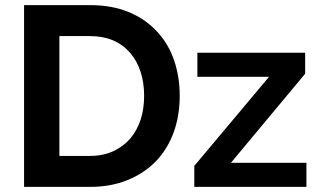

<svg xmlns="http://www.w3.org/2000/svg" viewBox="-20 -730 1247 750"><path d="M587 -98Q633 -145 657.5 -210.5Q682 -276 682 -356Q682 -430 660 -494.5Q638 -559 594 -606Q548 -656 482.5 -683Q417 -710 332 -710H74V0H332Q411 0 475.5 -25.5Q540 -51 587 -98ZM489 -189Q461 -157 421.5 -139Q382 -121 332 -121H212V-589H332Q431 -589 488 -524Q515 -493 529 -450Q543 -407 543 -356Q543 -254 489 -189ZM1177 0V-94H882L1172 -442V-524H751V-430H1031L739 -82V0Z"/></svg>

Font: RT Raleway Bold
Style: Regular
Weight: 400
Designer: Matt McInerney, Pablo Impallari, Rodrigo Fuenzalida — Edited by Milan Moffatt in April 2016
Foundry: Matt McInerney, Pablo Impallari, Rodrigo Fuenzalida — Edited by Milan Moffatt in April 2016
Version: Version 3.001